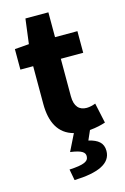

<svg xmlns="http://www.w3.org/2000/svg" viewBox="-130 -687 643 986"><g transform="rotate(-15 191.5 -194.5)"><path d="M139 239C264 235 336 204 336 136C336 94 310 73 260 61L282 11C317 8 345 1 366 -6L343 -113C330 -108 312 -103 296 -103C257 -103 232 -126 232 -182V-381H351V-496H232V-628H110L93 -496L17 -490V-381H85V-180C85 -85 118 -16 198 5L154 94C215 102 231 116 231 136C231 164 206 176 128 180Z"/></g></svg>

Font: Giro Sans Regular
Style: Bold
Weight: 700
Designer: Paul D. Hunt
Foundry: Adobe Systems Incorporated
Version: Version 1.000;PS 1.0;hotconv 1.0.88;makeotf.lib2.5.647800